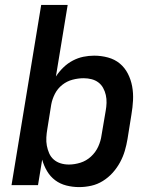

<svg xmlns="http://www.w3.org/2000/svg" viewBox="-20 -755 640 783"><path d="M303 8Q276 8 250.5 1.5Q225 -5 205 -20Q185 -35 172 -57Q159 -79 152 -104L135 0H27L148 -735H256L208 -443Q221 -463 238.5 -480Q256 -497 277 -508Q298 -519 320 -523.5Q342 -528 364 -528Q393 -528 420.5 -520.5Q448 -513 468.5 -496Q489 -479 501.5 -454.5Q514 -430 519 -402.5Q524 -375 522.5 -346Q521 -317 516 -288L500 -188Q496 -164 489 -140Q482 -116 469.5 -93Q457 -70 439.5 -50.5Q422 -31 399.5 -17Q377 -3 352 2.5Q327 8 303 8ZM261 -84Q284 -84 308 -91.5Q332 -99 351 -116.5Q370 -134 380.5 -157Q391 -180 394 -203L411 -303Q414 -319 414.5 -335.5Q415 -352 411.5 -367.5Q408 -383 400.5 -396.5Q393 -410 381 -419Q369 -428 353.5 -432Q338 -436 321 -436Q299 -436 276 -430Q253 -424 234 -409Q215 -394 204 -372.5Q193 -351 189 -329L173 -229Q170 -212 169 -194.5Q168 -177 171 -161Q174 -145 180.5 -130Q187 -115 199 -104.5Q211 -94 227 -89Q243 -84 261 -84Z"/></svg>

Font: Iosevka Aile Semibold
Style: Italic
Weight: 600
Italic angle: -9°
Designer: Belleve Invis
Foundry: Belleve Invis
Version: Version 31.1.0; ttfautohint (v1.8.4)